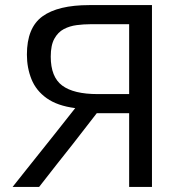

<svg xmlns="http://www.w3.org/2000/svg" viewBox="-20 -733 708 753"><path d="M29.5 0Q51.5 -27.5 79.5 -63Q107.5 -98 136.8 -134.8Q166 -171.5 192 -204L275 -309Q205 -318 163.2 -347.8Q121.5 -377.5 103.5 -422.2Q85.5 -467 85.5 -519Q85.5 -624.5 146.5 -668.8Q207.5 -713 330 -713H576V0H486.5V-289H359.5L266 -168.5Q234.5 -128.5 201.5 -87Q168.5 -45 133.5 0ZM363 -364H486.5V-638H333.5Q308 -638 280.8 -634.5Q253.5 -631 230.5 -619Q207.5 -607 193.2 -581.2Q179 -555.5 179 -511Q179 -431 224 -397.5Q269 -364 363 -364Z"/></svg>

Font: Heraclito
Style: Regular
Weight: 400
Designer: Kostas Bartsokas (font) & Cristiano Sobral (main changes)
Foundry: Kostas Bartsokas (font) & Cristiano Sobral (main changes)
Version: Version 1.00;July 8, 2020;FontCreator 13.0.0.2655 64-bit